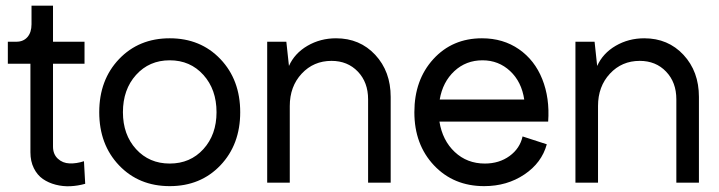

<svg xmlns="http://www.w3.org/2000/svg" viewBox="-20 -648 2551 681"><path d="M282.2 3.9Q256.3 11.2 229.7 12.5Q203.1 13.7 177.5 7.1Q151.9 0.5 132.1 -13.2Q112.3 -26.9 100.1 -51.3Q87.9 -75.7 87.9 -107.9V-421.9H7.8V-500H38.1Q63 -500 77.4 -516.6Q91.8 -533.2 91.8 -562V-627.9H168V-500H279.8V-421.9H168V-127.9Q168 -101.1 185.1 -85.2Q202.1 -69.3 226.6 -68.4Q251 -67.4 277.8 -76.2Z M761.7 -61.5Q691.4 12.2 582 12.2Q472.7 12.2 402.3 -61.5Q332 -135.3 332 -250Q332 -364.7 402.3 -438.5Q472.7 -512.2 582 -512.2Q691.4 -512.2 761.7 -438.5Q832 -364.7 832 -250Q832 -135.3 761.7 -61.5ZM748 -250Q748 -330.6 701.4 -382.3Q654.8 -434.1 582 -434.1Q509.3 -434.1 462.6 -382.3Q416 -330.6 416 -250Q416 -170.4 462.6 -119.1Q509.3 -67.9 582 -67.9Q654.8 -67.9 701.4 -119.1Q748 -170.4 748 -250Z M927.7 0V-500H995.6L1004.9 -414.1Q1024.9 -459 1070.6 -485.6Q1116.2 -512.2 1171.9 -512.2Q1256.3 -512.2 1311 -453.4Q1365.7 -394.5 1365.7 -304.2V0H1285.6V-295.9Q1285.6 -356 1249.3 -394Q1212.9 -432.1 1155.8 -432.1Q1092.3 -432.1 1050 -386.7Q1007.8 -341.3 1007.8 -272V0Z M1697.3 12.2Q1588.9 12.2 1519.3 -61.5Q1449.7 -135.3 1449.7 -250Q1449.7 -364.7 1517.1 -438.5Q1584.5 -512.2 1689.5 -512.2Q1764.6 -512.2 1820.6 -473.4Q1876.5 -434.6 1903.3 -367.4Q1930.2 -300.3 1924.3 -216.8H1538.6Q1549.3 -149.9 1593 -108.9Q1636.7 -67.9 1699.7 -67.9Q1750.5 -67.9 1787.4 -94.7Q1824.2 -121.6 1833.5 -164.1L1919.4 -136.2Q1901.4 -70.3 1839.8 -29.1Q1778.3 12.2 1697.3 12.2ZM1539.6 -294.9H1839.4Q1830.1 -357.9 1789.3 -396Q1748.5 -434.1 1691.4 -434.1Q1632.8 -434.1 1591.6 -395.8Q1550.3 -357.4 1539.6 -294.9Z M2021 0V-500H2088.9L2098.1 -414.1Q2118.2 -459 2163.8 -485.6Q2209.5 -512.2 2265.1 -512.2Q2349.6 -512.2 2404.3 -453.4Q2459 -394.5 2459 -304.2V0H2378.9V-295.9Q2378.9 -356 2342.5 -394Q2306.2 -432.1 2249 -432.1Q2185.5 -432.1 2143.3 -386.7Q2101.1 -341.3 2101.1 -272V0Z"/></svg>

Font: Apfel Grotezk
Style: Regular
Weight: 400
Designer: Luigi Gorlero
Foundry: © 2023, Luigi Gorlero & Collletttivo
Version: Version 2.000;Glyphs 3.2 (3217)